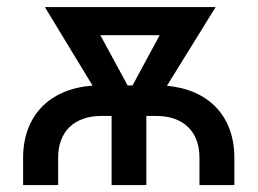

<svg xmlns="http://www.w3.org/2000/svg" viewBox="-20 -536 746 556"><path d="M46.9 -78.6V0H148.4V-79.6C148.4 -156.2 196.3 -200.2 273.4 -200.2H303.2V0H403.8V-200.2H433.1C511.2 -200.2 557.6 -154.8 557.6 -79.6V0H658.7V-78.6C658.7 -199.2 585 -276.4 463.4 -287.6L604.5 -515.6H109.9L248 -288.1C123 -278.8 46.9 -200.7 46.9 -78.6ZM363.8 -288.6H349.6L270.5 -434.1H442.4Z"/></svg>

Font: Inteeer Medium
Style: Regular
Weight: 500
Designer: Rasmus Andersson
Foundry: rsms
Version: Version 4.001;Glyphs 3.4 (3402)